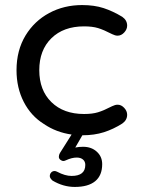

<svg xmlns="http://www.w3.org/2000/svg" viewBox="-20 -529 561 766"><path d="M189.5 191.4Q178.7 181.6 178.7 173.8Q178.7 165 184.1 159.2Q189.5 153.3 198.2 153.3Q202.1 153.3 208 156.2Q239.3 172.9 265.6 172.9Q320.3 172.9 320.3 128.9Q320.3 115.2 311 107.4Q301.8 99.6 286.1 99.6Q266.6 99.6 243.2 110.4Q237.3 113.3 233.4 113.3Q226.6 113.3 220.7 108.4Q214.8 103.5 214.8 96.7Q214.8 88.9 218.8 82L265.6 7.8Q204.1 -1 155.3 -34.2Q103.5 -66.4 74.7 -122.6Q45.9 -178.7 45.9 -249Q45.9 -328.1 82 -387.7Q117.2 -445.3 176.3 -477.1Q235.4 -508.8 307.6 -508.8Q356.4 -508.8 393.6 -496.6Q430.7 -484.4 467.8 -461.9Q487.3 -448.2 487.3 -426.8Q487.3 -412.1 475.6 -399.4Q463.9 -386.7 449.2 -386.7Q439.5 -386.7 427.7 -392.6Q393.6 -410.2 371.1 -417Q348.6 -423.8 315.4 -423.8Q233.4 -423.8 185.1 -376.5Q136.7 -329.1 136.7 -249Q136.7 -168.9 185.1 -121.6Q233.4 -74.2 315.4 -74.2Q348.6 -74.2 371.1 -81.1Q393.6 -87.9 427.7 -105.5Q439.5 -111.3 449.2 -111.3Q463.9 -111.3 475.6 -98.6Q487.3 -85.9 487.3 -71.3Q487.3 -49.8 467.8 -36.1Q432.6 -13.7 394.5 -1.5Q356.4 10.7 308.6 10.7L280.3 59.6Q294.9 56.6 311.5 56.6Q344.7 56.6 366.2 76.2Q387.7 95.7 387.7 126Q387.7 170.9 359.9 193.8Q332 216.8 278.3 216.8Q232.4 216.8 189.5 191.4Z"/></svg>

Font: jf-openhuninn-2.1
Style: Regular
Weight: 400
Designer: [Kosugi Maru]
Designed by MOTOYA      

[Varela Round]
Joe Prince (Latin component); Avraham Cornfeld (Hebrew component)
Foundry: justfont Co., Ltd.
Version: 2.1